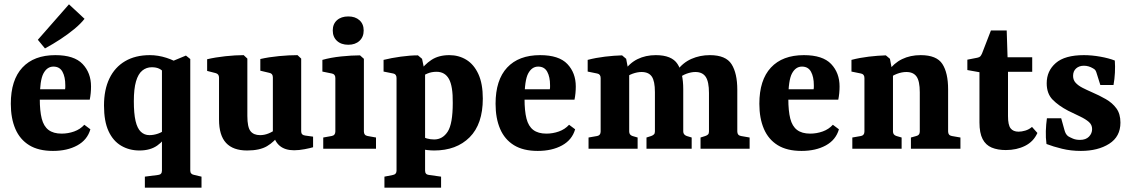

<svg xmlns="http://www.w3.org/2000/svg" viewBox="-20 -688 5229 888"><path d="M30 -208Q30 -318 83.5 -375.5Q137 -433 236 -433Q323 -433 362 -392Q401 -351 401 -288Q401 -273 399.5 -257Q398 -241 395 -227H120V-275H281Q282 -280 282 -284Q282 -288 282 -294Q282 -332 269 -356Q256 -380 227 -380Q198 -380 181 -348.5Q164 -317 164 -231Q164 -175 173 -139.5Q182 -104 204.5 -87Q227 -70 265 -70Q295 -70 323 -80Q351 -90 370 -111L398 -90Q384 -41 337.5 -15.5Q291 10 225 10Q158 10 115 -16.5Q72 -43 51 -92Q30 -141 30 -208ZM155 -504 299 -668 371 -601Q353 -578 324 -554Q295 -530 260 -507Q225 -484 188 -464Z M461 -200Q461 -273 486 -325Q511 -377 558.5 -405Q606 -433 673 -433Q711 -433 750 -420.5Q789 -408 814 -389L741 -349Q731 -363 717 -370Q703 -377 682 -377Q657 -377 638 -361.5Q619 -346 609 -311.5Q599 -277 599 -220Q599 -163 607 -128.5Q615 -94 631.5 -78.5Q648 -63 671 -63Q691 -63 711 -70Q731 -77 744 -89L758 -75Q740 -38 707.5 -15Q675 8 625 8Q578 8 540.5 -14Q503 -36 482 -81.5Q461 -127 461 -200ZM860 101Q860 118 878 121L912 129V180H650V129L712 121Q729 119 729 101V-385L840 -431L860 -415Z M1275 -69Q1249 -32 1215 -12Q1181 8 1123 8Q1058 8 1025.5 -27Q993 -62 993 -135V-329Q993 -346 977 -350L938 -360V-414Q976 -423 1022.5 -428Q1069 -433 1107 -433L1124 -417V-152Q1124 -100 1138.5 -81.5Q1153 -63 1183 -63Q1203 -63 1222.5 -71Q1242 -79 1260 -93ZM1428 -7Q1415 -3 1389 2Q1363 7 1340 7Q1299 7 1274.5 -13Q1250 -33 1242 -73V-330Q1242 -348 1226 -351L1184 -361V-415Q1223 -424 1270 -428.5Q1317 -433 1356 -433L1373 -417V-83Q1373 -71 1378 -66.5Q1383 -62 1392 -61L1428 -56Z M1663 -80Q1663 -62 1680 -59L1719 -52V0H1475V-52L1514 -59Q1531 -62 1531 -80V-327Q1531 -345 1515 -348L1471 -357V-411Q1510 -422 1558 -427Q1606 -432 1645 -432L1663 -416ZM1662 -547Q1662 -517 1642.5 -499Q1623 -481 1591 -481Q1558 -481 1538.5 -499Q1519 -517 1519 -547Q1519 -577 1538.5 -594.5Q1558 -612 1591 -612Q1623 -612 1642.5 -594.5Q1662 -577 1662 -547Z M1758 180V129L1798 121Q1814 118 1814 101V-327Q1814 -345 1799 -348L1754 -357V-411Q1790 -420 1833.5 -426Q1877 -432 1913 -432L1932 -416L1946 -349V101Q1946 119 1963 121L2020 129V180ZM1988 8Q1973 8 1955.5 6Q1938 4 1920 -1L1926 -66Q1938 -52 1954.5 -47.5Q1971 -43 1988 -43Q2027 -43 2050.5 -79Q2074 -115 2074 -212Q2075 -289 2056.5 -322.5Q2038 -356 1999 -356Q1976 -356 1957 -348Q1938 -340 1930 -331L1919 -354Q1942 -389 1975.5 -411Q2009 -433 2058 -433Q2102 -433 2137 -411.5Q2172 -390 2192.5 -345.5Q2213 -301 2213 -232Q2213 -114 2152 -53Q2091 8 1988 8Z M2272 -208Q2272 -318 2325.5 -375.5Q2379 -433 2478 -433Q2565 -433 2604 -392Q2643 -351 2643 -288Q2643 -273 2641.5 -257Q2640 -241 2637 -227H2362V-275H2523Q2524 -280 2524 -284Q2524 -288 2524 -294Q2524 -332 2511 -356Q2498 -380 2469 -380Q2440 -380 2423 -348.5Q2406 -317 2406 -231Q2406 -175 2415 -139.5Q2424 -104 2446.5 -87Q2469 -70 2507 -70Q2537 -70 2565 -80Q2593 -90 2612 -111L2640 -90Q2626 -41 2579.5 -15.5Q2533 10 2467 10Q2400 10 2357 -16.5Q2314 -43 2293 -92Q2272 -141 2272 -208Z M3220 0V-52L3242 -59Q3251 -62 3255 -66.5Q3259 -71 3259 -80V-258Q3259 -310 3244 -332.5Q3229 -355 3196 -355Q3177 -355 3155 -347Q3133 -339 3112 -321L3111 -361Q3138 -398 3177.5 -415.5Q3217 -433 3263 -433Q3337 -433 3363.5 -391Q3390 -349 3390 -273V-80Q3390 -62 3407 -59L3447 -52V0ZM2702 0V-52L2742 -59Q2758 -62 2758 -80V-327Q2758 -345 2742 -348L2698 -357V-411Q2736 -421 2778 -426Q2820 -431 2857 -432L2876 -416L2890 -342V-80Q2890 -64 2905 -59L2929 -52V0ZM2970 0V-52L2992 -59Q3000 -62 3004.5 -66.5Q3009 -71 3009 -80V-262Q3009 -313 2994.5 -334Q2980 -355 2947 -355Q2928 -355 2905.5 -347Q2883 -339 2866 -322V-358Q2891 -396 2928.5 -414.5Q2966 -433 3013 -433Q3087 -433 3113.5 -392Q3140 -351 3140 -276V-80Q3140 -65 3156 -59L3179 -52V0Z M3492 -208Q3492 -318 3545.5 -375.5Q3599 -433 3698 -433Q3785 -433 3824 -392Q3863 -351 3863 -288Q3863 -273 3861.5 -257Q3860 -241 3857 -227H3582V-275H3743Q3744 -280 3744 -284Q3744 -288 3744 -294Q3744 -332 3731 -356Q3718 -380 3689 -380Q3660 -380 3643 -348.5Q3626 -317 3626 -231Q3626 -175 3635 -139.5Q3644 -104 3666.5 -87Q3689 -70 3727 -70Q3757 -70 3785 -80Q3813 -90 3832 -111L3860 -90Q3846 -41 3799.5 -15.5Q3753 10 3687 10Q3620 10 3577 -16.5Q3534 -43 3513 -92Q3492 -141 3492 -208Z M4193 0V-52L4218 -59Q4226 -61 4230 -66Q4234 -71 4234 -80V-261Q4234 -313 4219 -334Q4204 -355 4172 -355Q4151 -355 4128.5 -346.5Q4106 -338 4086 -321L4087 -358Q4114 -396 4152 -414.5Q4190 -433 4238 -433Q4312 -433 4338.5 -392Q4365 -351 4365 -275V-80Q4365 -62 4382 -59L4422 -52V0ZM3922 0V-52L3962 -59Q3978 -62 3978 -80V-327Q3978 -345 3962 -348L3918 -357V-411Q3956 -421 3998 -426Q4040 -431 4077 -432L4096 -416L4110 -341V-80Q4110 -64 4126 -59L4150 -52V0Z M4510 -354 4454 -364V-412L4500 -421Q4510 -423 4514 -427.5Q4518 -432 4522 -441L4563 -547H4636L4640 -423H4754V-356H4642V-151Q4642 -110 4654 -94.5Q4666 -79 4691 -79Q4705 -79 4722 -84Q4739 -89 4753 -101L4778 -73Q4760 -33 4721 -13.5Q4682 6 4632 6Q4594 6 4566.5 -5.5Q4539 -17 4524.5 -45Q4510 -73 4510 -122Z M4820 -22Q4816 -51 4817 -82Q4818 -113 4822 -141H4888L4903 -87Q4908 -67 4920 -58Q4928 -53 4942 -47Q4956 -41 4975 -41Q5002 -41 5016.5 -56Q5031 -71 5031 -91Q5031 -111 5016 -124Q5001 -137 4976 -149Q4951 -161 4920 -176Q4876 -199 4848.5 -227Q4821 -255 4821 -303Q4821 -360 4863 -396.5Q4905 -433 4993 -433Q5029 -433 5068.5 -426Q5108 -419 5136 -408Q5138 -382 5136.5 -352Q5135 -322 5130 -295H5069L5053 -346Q5050 -357 5046.5 -362.5Q5043 -368 5035 -372Q5025 -378 5014.5 -381Q5004 -384 4993 -384Q4971 -384 4957 -371.5Q4943 -359 4943 -337Q4943 -318 4955 -305Q4967 -292 4986.5 -282Q5006 -272 5029 -262Q5064 -247 5094.5 -229.5Q5125 -212 5143.5 -186.5Q5162 -161 5162 -121Q5162 -56 5110 -23Q5058 10 4979 10Q4933 10 4892 0Q4851 -10 4820 -22Z"/></svg>

Font: Yrsa
Style: Regular
Weight: 400
Designer: Anna Giedrys (Yrsa+Rasa design), David Brezina (Yrsa art-direction, Rasa art-direction, design)
Foundry: Rosetta Type Foundry
Version: Version 2.004